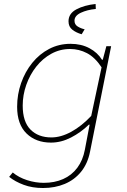

<svg xmlns="http://www.w3.org/2000/svg" viewBox="-20 -710 640 964"><path d="M196 234Q142 234 99 218Q56 202 26 178L44 156Q74 181 116 194.5Q158 208 200 208Q254 208 297 189Q340 170 368 132.5Q396 95 406 42L430 -84H426Q386 -45 336.5 -19.5Q287 6 236 6Q160 6 113 -40Q66 -86 66 -174Q66 -236 86 -293Q106 -350 142 -394.5Q178 -439 227 -464.5Q276 -490 334 -490Q388 -490 429 -468Q470 -446 492 -410H496L514 -478H538L432 52Q420 112 387 152.5Q354 193 305 213.5Q256 234 196 234ZM238 -20Q286 -20 338 -48.5Q390 -77 438 -128L490 -372Q457 -422 417 -443Q377 -464 332 -464Q281 -464 237.5 -440Q194 -416 162 -375.5Q130 -335 112 -284Q94 -233 94 -180Q94 -99 133 -59.5Q172 -20 238 -20ZM390 -538Q362 -546 343 -561Q324 -576 324 -603Q324 -642 363.5 -663Q403 -684 460 -690L461 -665Q418 -661 386 -646Q354 -631 354 -606Q354 -587 370 -577Q386 -567 405 -563Z"/></svg>

Font: Source Code Pro ExtraLight ExtraLight
Style: Italic
Weight: 250
Italic angle: -11°
Monospace: yes
Version: Version 1.016;hotconv 1.0.116;makeotfexe 2.5.65601